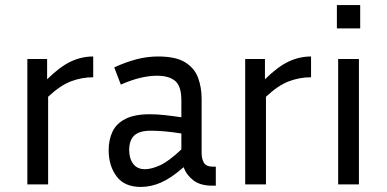

<svg xmlns="http://www.w3.org/2000/svg" viewBox="-20 -728 1526 758"><path d="M348 -423Q303 -423 260.5 -407Q218 -391 170 -346V0H88V-495H166V-415Q217 -465 259.5 -485Q302 -505 348 -505Z M817 5Q771 5 743.5 -16Q716 -37 705 -68Q656 -25 616 -7.5Q576 10 536 10Q471 10 440 -32Q409 -74 409 -135Q409 -176 424 -208Q439 -240 475 -258.5Q511 -277 572 -277Q599 -277 631 -273.5Q663 -270 696 -265V-332Q696 -388 671.5 -408.5Q647 -429 600 -429Q536 -429 457 -394L431 -462Q477 -483 519 -494Q561 -505 604 -505Q674 -505 711 -482Q748 -459 762 -421Q776 -383 776 -338V-124Q776 -101 785 -85.5Q794 -70 821 -70H832V5ZM490 -136Q490 -102 506 -81Q522 -60 552 -60Q578 -60 612 -75.5Q646 -91 696 -138V-201Q628 -212 576 -212Q530 -212 510 -193Q490 -174 490 -136Z M1208 -423Q1163 -423 1120.5 -407Q1078 -391 1030 -346V0H948V-495H1026V-415Q1077 -465 1119.5 -485Q1162 -505 1208 -505Z M1402 -616H1310V-708H1402ZM1397 0H1315V-495H1397Z"/></svg>

Font: Inria Sans
Style: Regular
Weight: 400
Designer: Black Foundry Team
Foundry: Black Foundry
Version: Version 1.2; ttfautohint (v1.8.3)